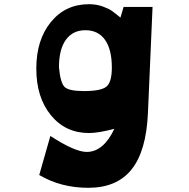

<svg xmlns="http://www.w3.org/2000/svg" viewBox="-20 -607 900 915"><path d="M569 -574H707L685 -68Q677 113 607 200.5Q537 288 401 288Q270 288 167 227L220 41Q337 117 393 117Q473 117 525 7Q448 27 404 27Q292 27 222.5 -58Q153 -143 153 -280Q153 -417 222.5 -502Q292 -587 404 -587Q439 -587 468.5 -576.5Q498 -566 513.5 -555Q529 -544 554 -523ZM380 -173Q462 -173 487.5 -194.5Q513 -216 513 -285Q513 -371 480.5 -417Q448 -463 387 -463Q327 -463 294 -417.5Q261 -372 261 -286Q268 -211 288.5 -192Q309 -173 380 -173ZM547 7Q548 4 547 3Z"/></svg>

Font: OpenDyslexic
Style: Bold
Weight: 800
Designer: Abbie Gonzalez
Version: Version 0.920;hotconv 1.0.109;makeotfexe 2.5.65596